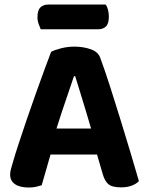

<svg xmlns="http://www.w3.org/2000/svg" viewBox="-20 -822 657 852"><path d="M415.4 -692.1H160.7Q156.7 -701.7 151.5 -715.7Q146.2 -729.8 146.2 -745.4Q146.2 -776.6 159.4 -789.2Q172.7 -801.9 194.5 -801.9H448.8Q455.6 -793 459.3 -778.5Q463.1 -764 463.1 -748.6Q463.1 -717.4 450.3 -704.7Q437.5 -692.1 415.4 -692.1ZM313.6 -483.9H308.2Q297.5 -451.9 283.7 -411.6Q270 -371.4 255.2 -327.6Q240.4 -283.9 227.1 -240.8L210.1 -156.2Q204.1 -136.8 198.2 -115.5Q192.4 -94.2 186.3 -73.6Q180.3 -52.9 174.8 -34.2Q169.4 -15.4 165.1 -0.1Q153.8 3.6 140.3 6.9Q126.7 10.1 107.9 10.1Q67.8 10.1 46.4 -4.8Q25 -19.7 25 -47.2Q25 -59.7 28.7 -72.4Q32.4 -85.1 37.2 -101.8Q46.3 -134.4 62.8 -184.4Q79.2 -234.5 99.1 -292.9Q119.1 -351.2 139.6 -408.7Q160.1 -466.1 177.8 -514.5Q195.6 -562.9 206.8 -591.8Q221.1 -600 250.6 -607.6Q280.1 -615.1 309.2 -615.1Q350.5 -615.1 383.6 -603.1Q416.6 -591.1 425.2 -564.3Q444.9 -511.2 467.4 -441.3Q490 -371.3 513.3 -295.4Q536.7 -219.4 558.3 -147.6Q579.9 -75.8 596.4 -18.4Q585.8 -6.6 565.4 1.4Q545.1 9.4 517.6 9.4Q477.3 9.4 460.9 -4.8Q444.5 -18.9 436.1 -48.9L402.4 -164.3L385.9 -245.6Q373 -290.9 359.6 -334.5Q346.3 -378 334.5 -416.5Q322.8 -454.9 313.6 -483.9ZM145.5 -136.4 202 -251.7H439.1L458.7 -136.4Z"/></svg>

Font: Baloo Bhaina 2
Style: Regular
Weight: 400
Designer: Yesha Goshar, Manish Minz, Shuchita Grover and Ek Type
Foundry: Ek Type
Version: Version 1.700